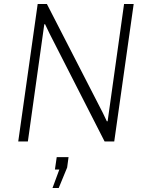

<svg xmlns="http://www.w3.org/2000/svg" viewBox="-20 -706 733 958"><path d="M493 -143 513 -101H517L599 -686H647L550 0H502L228 -537L205 -585H201L119 0H71L168 -686H214ZM276 140H254L263 78H322L315 130L273 232H242Z"/></svg>

Font: Chivo Thin Italic
Style: Regular
Weight: 100
Italic angle: -8.05°
Designer: Hector Gatti
Foundry: Omnibus-Type
Version: Version 1.007